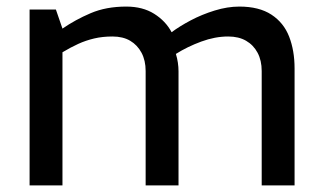

<svg xmlns="http://www.w3.org/2000/svg" viewBox="-20 -564 983 584"><path d="M70 0V-535H150L170 -477Q209 -504 256 -524Q303 -544 364 -544Q414 -544 449 -522Q484 -500 502 -466Q526 -484 560 -502Q594 -520 633 -532Q672 -544 708 -544Q768 -544 805.5 -519.5Q843 -495 859.5 -452.5Q876 -410 876 -356V0H776V-348Q776 -380 763.5 -403.5Q751 -427 728.5 -440Q706 -453 674 -453Q634 -453 592 -437.5Q550 -422 515 -400Q519 -387 521 -373.5Q523 -360 523 -347V0H423V-348Q423 -380 410.5 -403.5Q398 -427 376 -440Q354 -453 322 -453Q292 -453 266.5 -447Q241 -441 218 -430.5Q195 -420 170 -405V0Z"/></svg>

Font: Exo Thin Medium
Style: Regular
Weight: 500
Version: Version 2.000